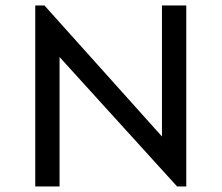

<svg xmlns="http://www.w3.org/2000/svg" viewBox="-20 -674 801 694"><path d="M565.4 -654.3V-180.7L140.6 -654.3H107.4V0H195.3V-467.8L620.1 0H653.3V-654.3Z"/></svg>

Font: Sen-gleads
Style: Regular
Weight: 400
Designer: Kosal Sen, Philatype
Foundry: Philatype
Version: Version 1.004; ttfautohint (v1.8.3)